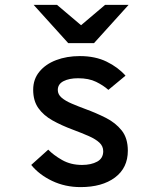

<svg xmlns="http://www.w3.org/2000/svg" viewBox="-20 -752 656 784"><path d="M309 12Q246 12 193 -13.2Q140 -38.5 107.5 -78.5L177 -141Q198.5 -118.5 233.8 -98.5Q269 -78.5 315 -78.5Q352 -78.5 376.8 -92Q401.5 -105.5 401.5 -134.5Q401.5 -155 386 -169.5Q370.5 -184 342.8 -196.2Q315 -208.5 277.5 -222.5Q230.5 -240 194 -260.5Q157.5 -281 136.5 -310.8Q115.5 -340.5 115.5 -385.5Q115.5 -428.5 140.8 -459.2Q166 -490 209.2 -506.5Q252.5 -523 306 -523Q369 -523 415.5 -500.2Q462 -477.5 492.5 -443L422.5 -385Q402.5 -403 372.5 -417.8Q342.5 -432.5 299 -432.5Q262.5 -432.5 239.2 -420.5Q216 -408.5 216 -384.5Q216 -366.5 231.5 -353.2Q247 -340 272.8 -329Q298.5 -318 329.5 -306.5Q372 -291 411.8 -271Q451.5 -251 476.8 -219.5Q502 -188 502 -136.5Q502 -66.5 449.5 -27.2Q397 12 309 12ZM258.5 -576 117.5 -732H213L311 -649L409 -732H505L364 -576Z"/></svg>

Font: Overpass Mono SemiBold
Style: Regular
Weight: 600
Monospace: yes
Designer: Delve Withrington, Dave Bailey
Foundry: Delve Fonts LLC
Version: Version 4.000